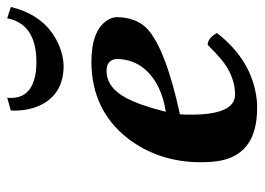

<svg xmlns="http://www.w3.org/2000/svg" viewBox="-118 -588 717 520"><g transform="rotate(-90 240.0 -328.5)"><path d="M234.9 -667Q228 -599.6 305.7 -589.4Q318.4 -587.9 331.5 -587.9Q429.2 -587.9 448.2 -659.2Q449.2 -663.6 449.7 -667L480.5 -657.2Q458 -562 377.4 -526.9Q348.1 -514.6 321.3 -514.2Q242.2 -514.2 212.4 -582Q198.2 -615.7 200.2 -657.2ZM339.8 -370.1Q337.9 -397.5 308.1 -397.9Q261.7 -397.9 233.4 -343.3Q213.4 -304.7 196.8 -237.3Q283.7 -251.5 320.8 -305.7Q339.4 -334.5 339.8 -370.1ZM189.9 -199.2Q189 -190.9 189 -165Q189.9 -51.3 242.2 -49.8Q293.9 -49.8 339.4 -87.9Q356.9 -102.5 377.9 -124Q394.5 -124 407.7 -103Q409.2 -100.6 410.2 -99.1Q335.9 -3.4 230 8.8Q217.8 10.3 206.1 9.8Q85.4 9.8 64.9 -86.9Q60.1 -111.3 60.1 -142.1Q60.1 -256.3 125 -340.8Q201.2 -438 331.1 -439Q417.5 -439 445.3 -395Q453.1 -381.8 453.1 -369.1Q452.1 -317.4 421.9 -288.1Q367.7 -237.8 189.9 -199.2Z"/></g></svg>

Font: Linux Libertine Capitals O
Style: Bold Italic Samll Caps
Weight: 400
Italic angle: -12°
Designer: Philipp H. Poll
Foundry: Philipp H. Poll
Version: Version 5.0.4